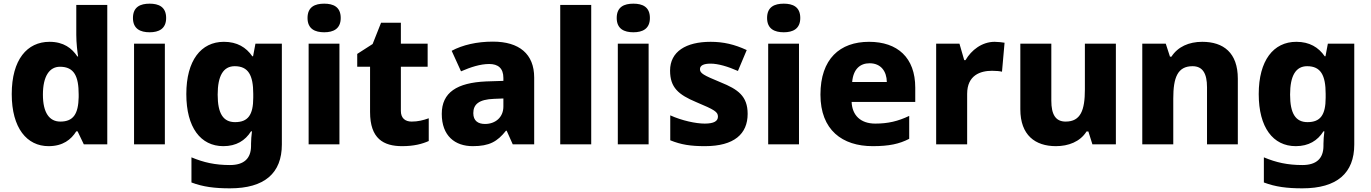

<svg xmlns="http://www.w3.org/2000/svg" viewBox="-20 -787 7478 1047"><path d="M245 10C323 10 368 -26 396 -71H403L437 0H565V-760H396V-597C396 -553 402 -503 406 -479H402C372 -524 327 -559 250 -559C128 -559 44 -462 44 -274C44 -88 127 10 245 10ZM309 -124C250 -124 214 -171 214 -271C214 -372 250 -423 307 -423C385 -423 409 -370 409 -272V-257C407 -167 381 -124 309 -124Z M796 -767C746 -767 705 -750 705 -689C705 -629 746 -611 796 -611C845 -611 886 -629 886 -689C886 -750 845 -767 796 -767ZM879 -549H711V0H879Z M1201 -559C1076 -559 996 -457 996 -274C996 -92 1074 10 1198 10C1268 10 1317 -20 1349 -71H1354C1351 -48 1349 -22 1349 -3V8C1349 77 1311 113 1234 113C1153 113 1091 99 1024 71V208C1087 232 1151 240 1234 240C1423 240 1517 157 1517 1V-549H1373L1360 -480H1356C1322 -529 1273 -559 1201 -559ZM1260 -426C1334 -426 1361 -377 1361 -275V-254C1361 -160 1332 -121 1262 -121C1197 -121 1167 -168 1167 -271C1167 -374 1198 -426 1260 -426Z M1748 -767C1698 -767 1657 -750 1657 -689C1657 -629 1698 -611 1748 -611C1797 -611 1838 -629 1838 -689C1838 -750 1797 -767 1748 -767ZM1831 -549H1663V0H1831Z M2225 -124C2189 -124 2166 -143 2166 -182V-423H2312V-549H2166V-663H2058L2012 -547L1928 -493V-423H1998V-176C1998 -31 2071 10 2173 10C2237 10 2282 -2 2318 -18V-142C2287 -131 2259 -124 2225 -124Z M2668 -560C2580 -560 2503 -542 2443 -510L2494 -398C2547 -421 2599 -438 2648 -438C2696 -438 2725 -415 2725 -362V-346L2631 -343C2472 -336 2389 -283 2389 -166C2389 -46 2461 10 2558 10C2649 10 2692 -15 2739 -74H2743L2776 0H2893V-364C2893 -493 2811 -560 2668 -560ZM2674 -248 2725 -250V-206C2725 -147 2681 -111 2625 -111C2587 -111 2561 -128 2561 -170C2561 -217 2590 -245 2674 -248Z M3204 0V-760H3035V0Z M3434 -767C3384 -767 3343 -750 3343 -689C3343 -629 3384 -611 3434 -611C3483 -611 3524 -629 3524 -689C3524 -750 3483 -767 3434 -767ZM3517 -549H3349V0H3517Z M4057 -166C4057 -263 4004 -300 3910 -338C3816 -377 3797 -387 3797 -410C3797 -430 3817 -440 3855 -440C3896 -440 3950 -424 4004 -400L4052 -514C3985 -545 3925 -559 3855 -559C3721 -559 3634 -506 3634 -402C3634 -310 3679 -271 3777 -230C3877 -188 3895 -177 3895 -151C3895 -127 3874 -113 3823 -113C3775 -113 3699 -129 3635 -158V-22C3694 2 3746 10 3824 10C3984 10 4057 -57 4057 -166Z M4254 -767C4204 -767 4163 -750 4163 -689C4163 -629 4204 -611 4254 -611C4303 -611 4344 -629 4344 -689C4344 -750 4303 -767 4254 -767ZM4337 -549H4169V0H4337Z M4719 -559C4560 -559 4454 -466 4454 -271C4454 -78 4573 10 4739 10C4828 10 4884 -2 4938 -30V-155C4877 -126 4823 -113 4753 -113C4672 -113 4627 -159 4624 -231H4971V-309C4971 -473 4874 -559 4719 -559ZM4722 -442C4784 -442 4815 -398 4816 -340H4627C4633 -410 4670 -442 4722 -442Z M5404 -559C5335 -559 5277 -514 5245 -459H5238L5212 -549H5085V0H5254V-275C5254 -377 5326 -401 5390 -401C5413 -401 5432 -399 5444 -396L5458 -554C5446 -556 5422 -559 5404 -559Z M6065 -549H5896V-299C5896 -186 5873 -124 5791 -124C5736 -124 5713 -163 5713 -238V-549H5544V-191C5544 -50 5625 10 5738 10C5806 10 5870 -14 5905 -70H5915L5937 0H6065Z M6536 -559C6463 -559 6403 -532 6368 -478H6360L6337 -549H6209V0H6378V-250C6378 -363 6401 -426 6483 -426C6538 -426 6562 -387 6562 -311V0H6730V-358C6730 -499 6652 -559 6536 -559Z M7049 -559C6924 -559 6844 -457 6844 -274C6844 -92 6922 10 7046 10C7116 10 7165 -20 7197 -71H7202C7199 -48 7197 -22 7197 -3V8C7197 77 7159 113 7082 113C7001 113 6939 99 6872 71V208C6935 232 6999 240 7082 240C7271 240 7365 157 7365 1V-549H7221L7208 -480H7204C7170 -529 7121 -559 7049 -559ZM7108 -426C7182 -426 7209 -377 7209 -275V-254C7209 -160 7180 -121 7110 -121C7045 -121 7015 -168 7015 -271C7015 -374 7046 -426 7108 -426Z"/></svg>

Font: Noto Sans Gurmukhi ExtraBold
Style: Regular
Weight: 800
Designer: Jelle Bosma - Monotype Design Team
Foundry: Monotype Imaging Inc.
Version: Version 2.004